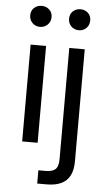

<svg xmlns="http://www.w3.org/2000/svg" viewBox="-63 -779 575 1039"><g transform="rotate(5 225.0 -260.0)"><path d="M79 0V-526H163V0ZM121 -626Q96 -626 79.5 -642.5Q63 -659 63 -684Q63 -709 79.5 -724.5Q96 -740 121 -740Q145 -740 162 -724.5Q179 -709 179 -684Q179 -659 162 -642.5Q145 -626 121 -626ZM180 220V148H219Q257 148 273 132.5Q289 117 289 80V-526H373V82Q373 130 357 160.5Q341 191 309.5 205.5Q278 220 232 220ZM332 -626Q307 -626 290.5 -642.5Q274 -659 274 -684Q274 -709 290.5 -724.5Q307 -740 332 -740Q356 -740 372.5 -724.5Q389 -709 389 -684Q389 -659 372.5 -642.5Q356 -626 332 -626Z"/></g></svg>

Font: DM Sans 9pt
Style: Regular
Weight: 400
Designer: Colophon Foundry, Jonny Pinhorn
Foundry: Colophon Foundry
Version: Version 4.004;gftools[0.9.30]